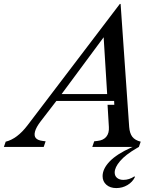

<svg xmlns="http://www.w3.org/2000/svg" viewBox="-100 -753 827 984"><path d="M451.2 -215.8H485.8L484.9 -235.8H189L108.9 -131.8Q85 -100.6 79.3 -78.4Q73.7 -56.2 84 -44.9Q94.2 -33.7 118.2 -30.8L133.8 -28.8L124 0H-80.1L-70.8 -26.9Q-12.2 -41 41 -110.8L514.2 -732.9H518.1L562 -103Q564.5 -69.8 578.1 -52Q591.8 -34.2 621.1 -26.9L611.8 0L600.1 6.8Q543 40 515.4 72.5Q487.8 105 487.8 130.9Q487.8 148.9 500.2 158.9Q512.7 168.9 532.2 168.9Q562 168.9 588.9 150.9L591.8 153.8Q579.6 179.7 553.5 195.3Q527.3 210.9 496.1 210.9Q464.4 210.9 445.1 193.8Q425.8 176.8 425.8 149.9Q425.8 112.3 461.9 74.5Q498 36.6 573.2 2.9L580.1 0H373L382.8 -28.8L399.9 -30.8Q429.2 -33.7 444.6 -52Q460 -70.3 458 -102.1ZM431.2 -562 215.8 -271H449.2Z"/></svg>

Font: Redaction
Style: Italic
Weight: 400
Designer: Jeremy Mickel / Forest Young
Foundry: MCKL
Version: Version 2.001;hotconv 1.0.113;makeotfexe 2.5.65598 DEVELOPME